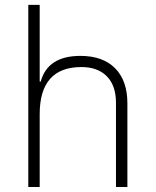

<svg xmlns="http://www.w3.org/2000/svg" viewBox="-20 -752 626 772"><path d="M446.3 0V-338.9Q446.3 -407.7 409.7 -445.1Q373 -482.4 307.6 -482.4Q139.6 -482.4 139.6 -293V0H93.8V-732.4H139.6V-423.8H143.6Q171.9 -527.3 303.2 -527.3Q393.6 -527.3 442.9 -477.5Q492.2 -427.7 492.2 -336.9V0Z"/></svg>

Font: Cascadia Mono ExtraLight
Style: Regular
Weight: 200
Monospace: yes
Designer: Aaron Bell
Foundry: Saja Typeworks
Version: Version 2404.023; ttfautohint (v1.8.4)